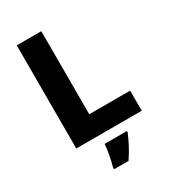

<svg xmlns="http://www.w3.org/2000/svg" viewBox="-223 -822 1018 1151"><g transform="rotate(-30 286.5 -246.5)"><path d="M84 0V-714H254V-139H537V0ZM399 71Q383 108 364 144.5Q345 181 318 221H218V208Q227 177 235 134.5Q243 92 245 61H399Z"/></g></svg>

Font: Noto Sans Gujarati UI ExtraBold
Style: Regular
Weight: 800
Designer: Jelle Bosma - Monotype Design Team, Universal Thirst
Foundry: Monotype Imaging Inc.
Version: Version 2.106; ttfautohint (v1.8.4.7-5d5b)